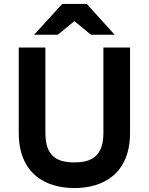

<svg xmlns="http://www.w3.org/2000/svg" viewBox="-20 -941 754 973"><path d="M441 -765H561L420 -921H295L153 -765H273L357 -834ZM357 12C503 12 639 -60 639 -268V-700H504V-268C504 -152 447 -118 357 -118C265 -118 210 -152 210 -268V-700H75V-268C75 -57 215 12 357 12Z"/></svg>

Font: Overpass ExtraBold
Style: Regular
Weight: 800
Designer: Delve Withrington, Thomas Jockin
Foundry: Delve Fonts
Version: Version 3.000;DELV;Overpass